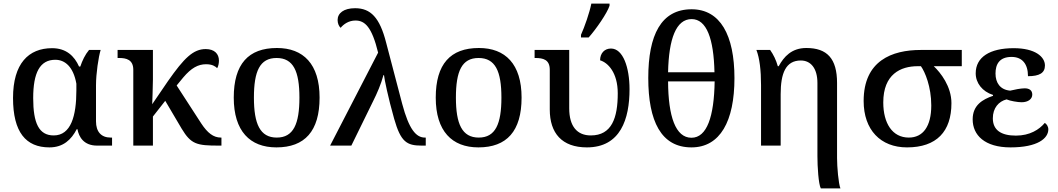

<svg xmlns="http://www.w3.org/2000/svg" viewBox="-20 -816 5929 1076"><path d="M257 10C335 10 380 -34 410 -92H414C422 -49 449 0 524 0H608V-45H600C547 -45 518 -78 518 -136V-338C518 -404 532 -497 544 -536H479C457 -510 441 -476 430 -443H423C397 -502 351 -546 272 -546C140 -546 53 -460 53 -267C53 -75 125 10 257 10ZM281 -57C198 -57 166 -126 166 -266C166 -408 203 -481 290 -481C344 -481 391 -442 408 -347V-309C408 -167 378 -57 281 -57Z M727 0H837V-163L906 -251L998 -95C1051 -7 1083 0 1207 0H1221V-45H1218C1176 -45 1143 -71 1108 -124L970 -337L1007 -382C1052 -435 1090 -456 1135 -456C1170 -456 1187 -444 1197 -434C1203 -443 1207 -461 1207 -476C1207 -514 1182 -541 1133 -541C1063 -541 1012 -491 921 -361L833 -232C833 -232 837 -334 837 -370V-536H639V-491H648C687 -491 727 -482 727 -425Z M1529 10C1688 10 1771 -81 1771 -269C1771 -457 1680 -547 1532 -547C1372 -547 1290 -457 1290 -269C1290 -81 1381 10 1529 10ZM1531 -45C1437 -45 1403 -122 1403 -269C1403 -417 1436 -491 1530 -491C1624 -491 1658 -417 1658 -269C1658 -122 1625 -45 1531 -45Z M1830 0H1949L2071 -249C2093 -293 2115 -343 2129 -395H2132C2134 -373 2155 -270 2189 -150C2226 -20 2260 0 2343 0H2366V-45H2361C2312 -45 2272 -91 2234 -234L2144 -577C2108 -718 2057 -770 1970 -770C1906 -770 1872 -742 1872 -704C1872 -685 1879 -669 1889 -660C1905 -680 1934 -701 1972 -701C2025 -701 2064 -665 2099 -521Z M2661 10C2820 10 2903 -81 2903 -269C2903 -457 2812 -547 2664 -547C2504 -547 2422 -457 2422 -269C2422 -81 2513 10 2661 10ZM2663 -45C2569 -45 2535 -122 2535 -269C2535 -417 2568 -491 2662 -491C2756 -491 2790 -417 2790 -269C2790 -122 2757 -45 2663 -45Z M3236 -606H3279C3321 -653 3383 -743 3396 -784V-796H3294C3284 -745 3256 -665 3236 -621ZM3269 10C3458 10 3508 -150 3508 -316C3508 -437 3472 -544 3404 -544C3368 -544 3343 -518 3343 -478C3387 -465 3442 -409 3442 -293C3442 -156 3409 -57 3291 -57C3215 -57 3170 -107 3170 -209V-536H2976V-491H2980C3024 -491 3061 -482 3061 -425V-202C3061 -70 3129 10 3269 10Z M3855 10C4016 10 4096 -137 4096 -378C4096 -620 4016 -764 3856 -764C3685 -764 3613 -620 3613 -379C3613 -137 3685 10 3855 10ZM3724 -411C3728 -599 3769 -709 3856 -709C3940 -709 3980 -599 3984 -411ZM3855 -44C3766 -44 3725 -163 3724 -360H3985C3982 -163 3942 -44 3855 -44Z M4580 240H4690C4679 214 4671 119 4671 70V-351C4671 -488 4615 -547 4499 -547C4416 -547 4373 -498 4344 -445H4339C4329 -480 4315 -509 4296 -536H4219C4237 -490 4245 -422 4245 -339V0H4355V-288C4355 -405 4383 -477 4468 -477C4523 -477 4561 -434 4561 -351V59C4561 120 4567 215 4580 240Z M5063 10C5229 10 5312 -79 5312 -238C5312 -332 5251 -409 5213 -445H5370V-536H5140C4979 -536 4820 -476 4820 -250C4820 -88 4915 10 5063 10ZM5073 -45C4981 -45 4930 -125 4930 -242C4930 -400 5027 -445 5123 -445H5141C5164 -413 5199 -330 5199 -225C5199 -108 5153 -45 5073 -45Z M5643 10C5796 10 5855 -41 5855 -91C5855 -108 5844 -123 5835 -127C5804 -90 5752 -56 5673 -56C5589 -56 5544 -88 5544 -153C5544 -211 5577 -248 5621 -259C5641 -250 5685 -243 5705 -243C5742 -243 5765 -261 5765 -286C5765 -310 5748 -321 5723 -321C5700 -321 5666 -314 5641 -308C5585 -313 5559 -352 5559 -404C5559 -455 5580 -497 5649 -497C5710 -497 5741 -456 5741 -389C5805 -389 5836 -407 5836 -449C5836 -498 5781 -546 5661 -546C5527 -546 5448 -496 5448 -405C5448 -351 5485 -303 5545 -284V-279C5487 -259 5431 -227 5431 -147C5431 -59 5498 10 5643 10Z"/></svg>

Font: Noto Serif Thai Medium
Style: Regular
Weight: 500
Designer: Monotype Design Team
Foundry: Monotype Imaging Inc.
Version: Version 1.901;PS 001.901;hotconv 1.0.88;makeotf.lib2.5.64775